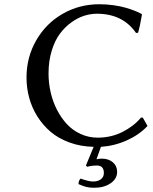

<svg xmlns="http://www.w3.org/2000/svg" viewBox="-20 -678 717 898"><path d="M433.1 96.2Q407.7 96.2 388.2 102.1L381.8 96.2L418 8.8Q356.9 7.3 305.2 -11.5Q253.4 -30.3 216.8 -61.5Q180.2 -92.8 154.5 -133.8Q128.9 -174.8 116.5 -220.7Q104 -266.6 104 -314.9Q104 -411.1 149.9 -490.2Q195.8 -569.3 273.7 -613.8Q351.6 -658.2 444.8 -658.2Q478 -658.2 510.7 -653.6Q543.5 -648.9 566.2 -642.3Q588.9 -635.7 606.7 -628.9Q624.5 -622.1 633.3 -617.2L642.1 -612.8L644 -609.9Q633.8 -550.8 626 -524.9L616.2 -523.9Q554.2 -613.8 433.1 -613.8Q404.3 -613.8 374.3 -604.5Q344.2 -595.2 314 -573.5Q283.7 -551.8 260.3 -520.5Q236.8 -489.3 221.9 -440.9Q207 -392.6 207 -334Q207 -290 216.8 -246.8Q226.6 -203.6 246.1 -165.3Q265.6 -127 292.7 -97.7Q319.8 -68.4 357.2 -51.3Q394.5 -34.2 437 -34.2Q500 -34.2 553 -61Q606 -87.9 639.2 -127.9H647.9L669.9 -88.9Q631.8 -47.9 573.7 -21.7Q515.6 4.4 452.1 8.8L431.2 66.9Q442.9 64 457 64Q487.8 64 507.8 81.1Q527.8 98.1 527.8 126Q527.8 158.2 497.3 179.2Q466.8 200.2 420.9 200.2Q398.4 200.2 383.3 196.3Q368.2 192.4 347.2 183.1Q347.2 167 356.9 157.2Q394.5 170.9 415 170.9Q438 170.9 451.9 160.4Q465.8 149.9 465.8 130.9Q465.8 96.2 433.1 96.2Z"/></svg>

Font: Linear Smooth
Style: Regular
Weight: 400
Designer: Philipp H. Poll, Flanker
Foundry: Philipp H. Poll, reworked by Flanker
Version: Version 1.061 | FøM Fix